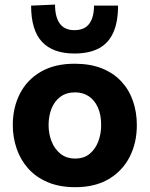

<svg xmlns="http://www.w3.org/2000/svg" viewBox="-20 -784 638 818"><path d="M301 13.5Q233 13.5 182.8 -8Q132.5 -29.5 99.8 -66.5Q67 -103.5 50.8 -151.2Q34.5 -199 34.5 -251Q34.5 -325.5 64.8 -384.8Q95 -444 153.8 -478.2Q212.5 -512.5 298 -512.5Q364 -512.5 413.8 -492.8Q463.5 -473 496.8 -437.2Q530 -401.5 546.5 -353.8Q563 -306 563 -251Q563 -175.5 532.5 -115.8Q502 -56 443.5 -21.2Q385 13.5 301 13.5ZM300.5 -108.5Q338 -108.5 362.2 -128.8Q386.5 -149 398.8 -181.5Q411 -214 411 -251Q411 -295 397 -326.2Q383 -357.5 358 -374Q333 -390.5 300 -390.5Q263 -390.5 237.8 -372Q212.5 -353.5 199.8 -322Q187 -290.5 187 -251Q187 -214 199.8 -181.5Q212.5 -149 237.8 -128.8Q263 -108.5 300.5 -108.5ZM297 -556Q205.5 -556 159 -605.8Q112.5 -655.5 112.5 -760L214.5 -764.5Q214.5 -711 235 -683.2Q255.5 -655.5 297 -655.5Q340 -655.5 360.2 -682.8Q380.5 -710 380.5 -760H483Q483 -690.5 462.5 -645Q442 -599.5 400.8 -577.8Q359.5 -556 297 -556Z"/></svg>

Font: Commissioner Thin
Style: Bold
Weight: 700
Version: Version 1.001;gftools[0.9.23]